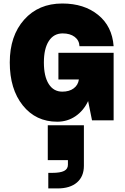

<svg xmlns="http://www.w3.org/2000/svg" viewBox="-20 -680 707 1085"><path d="M35.2 -327.1Q35.2 -477.5 116.5 -568.8Q197.8 -660.2 332 -660.2Q455.1 -660.2 534.4 -595.9Q613.8 -531.7 622.1 -418.9H429.2Q427.7 -452.1 401.9 -471.7Q376 -491.2 334 -491.2Q283.7 -491.2 255.9 -448.2Q228 -405.3 228 -327.1Q228 -248.5 255.4 -205.3Q282.7 -162.1 332 -162.1Q371.6 -162.1 396.5 -180.7Q421.4 -199.2 425.8 -231H310.1V-381.8H622.1V0H500L478 -108.9Q452.1 -54.2 406.5 -23.2Q360.8 7.8 303.2 7.8Q182.6 7.8 108.9 -84.2Q35.2 -176.3 35.2 -327.1ZM250 27.8H454.1V256.8Q454.1 317.4 415 351.1Q376 384.8 305.2 384.8H252.9V296.9H273.9Q320.8 296.9 342.3 285.9Q363.8 274.9 363.8 251V225.1H250Z"/></svg>

Font: Overused Grotesk Black
Style: Regular
Weight: 900
Version: Version 0.002